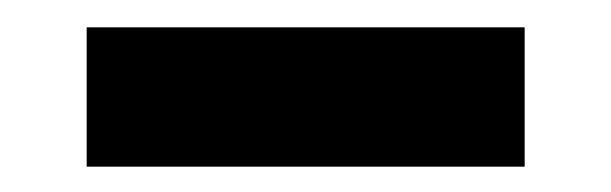

<svg xmlns="http://www.w3.org/2000/svg" viewBox="-20 -672 458 144"><path d="M45 -547V-651.5H373.5V-547Z"/></svg>

Font: Anek Telugu ExtraBold
Style: Regular
Weight: 800
Designer: Omkar Bhoir (Telugu), Yesha Goshar (Latin)
Foundry: Ek Type
Version: Version 1.003